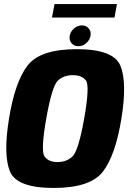

<svg xmlns="http://www.w3.org/2000/svg" viewBox="-20 -924 636 949"><path d="M245 5Q62.5 5 29 -77.2Q-4.5 -159.5 24.5 -337.5Q53.5 -517.5 115.5 -599.2Q177.5 -681 359.8 -681Q542 -681 575.5 -598.2Q609 -515.5 580 -337.5Q551 -157.5 489 -76.2Q427 5 245 5ZM264.5 -123Q309 -123 338.2 -150.5Q367.5 -178 396 -337.5Q424.5 -500 404.8 -526.2Q385 -552.5 340 -552.5Q295.5 -552.5 266.5 -526.2Q237.5 -500 208.5 -337.5Q180.5 -178 200.2 -150.5Q220 -123 264.5 -123ZM367.5 -695.5Q346 -695.5 333.5 -710.5Q321 -725.5 324.5 -747Q328.5 -768.5 346 -783.5Q363.5 -798.5 385 -798.5Q406 -798.5 418.5 -783.5Q431 -768.5 427.5 -747Q423.5 -725.5 406 -710.5Q388.5 -695.5 367.5 -695.5ZM237 -837.5 249.5 -904H558L546 -837.5Z"/></svg>

Font: Anybody ExtraBold
Style: Italic
Weight: 800
Italic angle: -10°
Designer: Tyler Finck
Foundry: Etcetera Type Company
Version: Version 1.010; ttfautohint (v1.8.3) -l 8 -r 50 -G 200 -x 14 